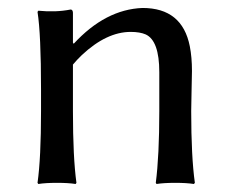

<svg xmlns="http://www.w3.org/2000/svg" viewBox="-20 -459 579 482"><path d="M460 -180.2Q460 -65.4 469.2 0L466.8 2.9Q448.7 0 419.9 0Q391.1 0 373 2.9L371.1 0Q379.9 -68.4 379.9 -180.2V-277.8Q379.9 -356.9 345.7 -372.6Q331.1 -378.9 308.1 -378.9Q247.6 -378.9 185.5 -320.8Q173.3 -309.1 163.1 -296.9V-180.2Q163.1 -64 171.9 0L169.9 2.9Q151.9 0 123 0Q94.2 0 76.2 2.9L74.2 0Q83 -62 83 -180.2V-234.9Q83 -373 74.2 -429.2L76.2 -432.1Q120.1 -427.7 157.2 -435.1Q162.6 -435.1 163.1 -427.2Q163.1 -425.8 163.1 -424.8V-352.1L165 -349.1Q244.6 -435.5 337.9 -439Q437.5 -439 456.5 -342.8Q461.9 -315.4 461.9 -280.8Q461.9 -264.6 460.9 -230.5Q460 -195.8 460 -180.2Z"/></svg>

Font: Linux Biolinum O
Style: Regular
Weight: 400
Designer: Philipp H. Poll
Foundry: Philipp H. Poll
Version: Version 1.0.4